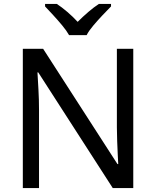

<svg xmlns="http://www.w3.org/2000/svg" viewBox="-20 -964 800 984"><path d="M663 0H558L176 -593H172Q174 -558 177 -506Q180 -454 180 -399V0H97V-714H201L582 -123H586Q585 -139 583.5 -171Q582 -203 580.5 -241Q579 -279 579 -311V-714H663ZM334 -784Q321 -807 299 -833.5Q277 -860 253 -886Q229 -912 211 -931V-944H271Q297 -927 325 -903Q353 -879 378 -852Q405 -879 433 -903Q461 -927 487 -944H549V-931Q530 -912 505.5 -886Q481 -860 458.5 -833.5Q436 -807 424 -784Z"/></svg>

Font: Noto Sans Zanabazar Square
Style: Regular
Weight: 400
Version: Version 2.005; ttfautohint (v1.8.4.7-5d5b)